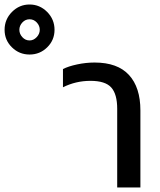

<svg xmlns="http://www.w3.org/2000/svg" viewBox="-259 -825 703 845"><path d="M-238.8 -693.8Q-238.8 -739.7 -206.3 -772.5Q-173.8 -805.2 -128.9 -805.2Q-84 -805.2 -51.5 -772.5Q-19 -739.7 -19 -693.8Q-19 -648.4 -51.3 -616.7Q-83.5 -585 -128.9 -585Q-174.3 -585 -206.5 -616.7Q-238.8 -648.4 -238.8 -693.8ZM-128.9 -647Q-111.3 -647 -97.7 -661.4Q-84 -675.8 -84 -693.8Q-84 -711.9 -97.2 -726.1Q-110.4 -740.2 -128.9 -740.2Q-147.5 -740.2 -160.6 -726.1Q-173.8 -711.9 -173.8 -693.8Q-173.8 -675.8 -160.6 -661.4Q-147.5 -647 -128.9 -647ZM256.8 0V-346.2Q256.8 -410.6 230.7 -439.9Q204.6 -469.2 139.2 -469.2Q74.7 -469.2 18.1 -440.9V-521Q41.5 -533.2 80.3 -541.5Q119.1 -549.8 157.2 -549.8Q258.3 -549.8 308.6 -495.1Q358.9 -440.4 358.9 -338.9V0Z"/></svg>

Font: Prompt
Style: Regular
Weight: 400
Designer: Katatrad Team
Foundry: CadsonDemak
Version: Version 1.000;PS 001.000;hotconv 1.0.88;makeotf.lib2.5.64775